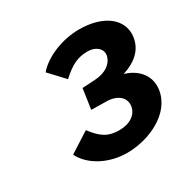

<svg xmlns="http://www.w3.org/2000/svg" viewBox="-114 -953 677 684"><g transform="rotate(-30 224.5 -611.5)"><path d="M114 -772 171 -711C211 -748 240 -762 280 -762C314 -762 336 -742 333 -717C328 -686 297 -663 253 -661L200 -658L188 -575L251 -574C294 -573 323 -550 318 -515C313 -484 284 -462 239 -462C192 -462 168 -479 135 -522L52 -469C79 -415 147 -378 223 -378C313 -378 420 -426 433 -517C441 -580 396 -615 352 -628C408 -646 441 -677 448 -725C457 -796 393 -845 293 -845C224 -845 150 -815 114 -772Z"/></g></svg>

Font: United Sans ExtraBold
Style: Italic
Weight: 800
Italic angle: -8°
Designer: Pablo Impallari, Rodrigo Fuenzalida (Modified by Dan O. Williams)
Version: Version 1.000;PS 001.000;hotconv 1.0.88;makeotf.lib2.5.64775